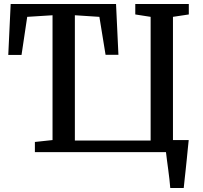

<svg xmlns="http://www.w3.org/2000/svg" viewBox="-20 -763 1016 963"><path d="M834 180Q832.5 160.5 829.8 136.5Q827 112.5 823.8 88Q820.5 63.5 817.5 40.8Q814.5 18 812.5 0H155V-51L243.5 -60.5V-686.5L116.5 -678.5L88 -487.5H21.5L33.5 -743H562L574 -488H509.5L478.5 -678.5L355.5 -686.5V-58H735.5V-678.5L658.5 -690.5V-743H927V-690.5L847.5 -678.5V-60.5H926.5Q924.5 -41 922 -16.8Q919.5 7.5 917 34Q914.5 60.5 911.5 86.8Q908.5 113 906 137Q903.5 161 901.5 180Z"/></svg>

Font: Merriweather Medium
Style: Regular
Weight: 500
Version: Version 2.100